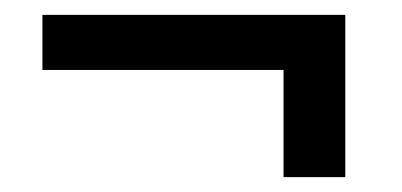

<svg xmlns="http://www.w3.org/2000/svg" viewBox="-20 -363 540 258"><path d="M444 -125H361V-269H37V-343H444Z"/></svg>

Font: D2Coding
Style: Regular
Weight: 400
Monospace: yes
Designer: Yong-Rak Park; Jeong-Hwan Yoon; Sang-Min Lee;
Foundry: NHN Corporation
Version: Version 1.3.2; Build 20180524